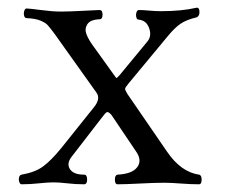

<svg xmlns="http://www.w3.org/2000/svg" viewBox="-20 -475 583 498"><path d="M198 -22Q206 -22 206 -9.5Q206 3 198 3Q176 3 154.5 0.5Q133 -2 119 -2Q104 -2 81 0.5Q58 3 36 3Q32 3 30 -3Q28 -9 29.5 -15Q31 -21 36 -22Q71 -28 92 -43.5Q113 -59 139 -91L223 -196Q242 -219 230 -235L121 -388Q109 -404 103.5 -410Q98 -416 85 -421.5Q72 -427 49 -428Q44 -428 42.5 -434.5Q41 -441 43 -447Q45 -453 49 -453Q55 -453 86 -449Q117 -445 137 -445Q160 -445 195.5 -447Q231 -449 238 -449Q246 -449 246 -437Q246 -425 238 -425Q214 -424 206.5 -412Q199 -400 204 -387Q209 -374 218 -361L274 -283Q281 -273 282 -272.5Q283 -272 291 -281L362 -367Q374 -381 367 -401.5Q360 -422 340 -424Q335 -424 333.5 -430.5Q332 -437 334 -443Q336 -449 340 -449Q351 -449 367 -447.5Q383 -446 398 -446Q451 -446 490 -455Q495 -456 497 -449Q499 -434 490 -430Q464 -424 448.5 -413.5Q433 -403 415 -381L313 -258Q305 -248 304.5 -245Q304 -242 310 -232L413 -82Q449 -29 496 -22Q503 -21 503 -9Q503 3 496 3Q475 3 449 1Q423 -1 406 -1Q382 -1 343.5 1Q305 3 285 3Q278 3 278 -9Q278 -21 285 -22Q323 -24 336 -41.5Q349 -59 333 -82L269 -177Q261 -186 257 -184Q253 -182 245 -171L167 -70Q152 -52 161 -37Q170 -22 198 -22Z"/></svg>

Font: EB Garamond
Style: SC
Weight: 400
Version: Version 000.010